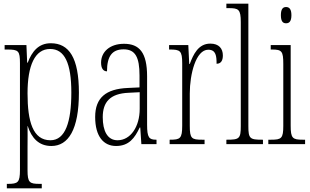

<svg xmlns="http://www.w3.org/2000/svg" viewBox="-20 -780 1679 1039"><path d="M17 239H206V215H194C140 215 129 208 129 141V18C129 -30 130 -72 129 -98H130C151 -33 190 10 258 10C350 10 407 -79 407 -278C407 -467 354 -546 255 -546C188 -546 153 -501 130 -441H127L123 -536H5V-512H19C80 -512 88 -505 88 -438V140C88 208 77 215 22 215H17ZM253 -21C158 -21 129 -122 129 -275C129 -426 169 -515 251 -515C330 -515 366 -438 366 -279C366 -121 334 -21 253 -21Z M608 10C678 10 709 -33 736 -90H739L745 0H827V-24H825C787 -24 776 -35 776 -105V-367C776 -496 734 -543 651 -543C574 -543 527 -499 527 -441C527 -411 538 -394 559 -394C559 -476 587 -513 649 -513C712 -513 735 -471 735 -371V-307L672 -304C553 -299 495 -251 495 -147C495 -41 541 10 608 10ZM616 -21C561 -21 536 -72 536 -146C536 -227 575 -274 677 -278L736 -281V-191C736 -95 687 -21 616 -21Z M898 0H1087V-24H1074C1017 -24 1007 -30 1007 -99V-274C1007 -379 1040 -511 1107 -511C1149 -511 1152 -476 1152 -435C1177 -435 1186 -454 1186 -480C1186 -517 1165 -544 1118 -544C1053 -544 1026 -485 1007 -434H1004L999 -536H895V-512H898C955 -512 966 -506 966 -437V-100C966 -30 955 -24 900 -24H898Z M1205 0H1403V-24H1398C1332 -24 1324 -30 1324 -98V-760H1205V-736H1217C1271 -736 1283 -730 1283 -660V-98C1283 -30 1275 -24 1209 -24H1205Z M1528 -654C1545 -654 1557 -664 1557 -698C1557 -731 1545 -742 1528 -742C1511 -742 1500 -731 1500 -698C1500 -664 1511 -654 1528 -654ZM1432 0H1631V-24H1618C1563 -24 1553 -32 1553 -100V-536H1445V-512H1452C1505 -512 1513 -503 1513 -434V-99C1513 -31 1503 -24 1447 -24H1432Z"/></svg>

Font: Noto Serif Lao ExtraCondensed ExtraLight
Style: Regular
Weight: 200
Width: 2
Designer: Monotype Design Team
Foundry: Monotype Imaging Inc.
Version: Version 2.003